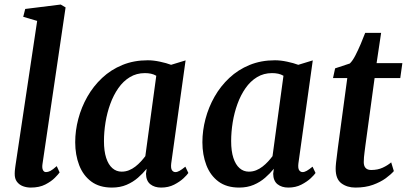

<svg xmlns="http://www.w3.org/2000/svg" viewBox="-20 -838 1839 868"><path d="M172 -96Q169.5 -79 174 -69.5Q178.5 -60 188 -60Q197 -60 207.5 -65.2Q218 -70.5 236.5 -87L249.5 -58.5Q244 -50.5 228 -34.2Q212 -18 185 -4Q158 10 119 10Q100.5 10 83.8 3.8Q67 -2.5 56.5 -16.5Q46 -30.5 46.5 -53.5Q46.5 -58.5 47 -65.2Q47.5 -72 48.5 -78.8Q49.5 -85.5 50 -90L148 -743.5L85 -762L94 -797.5L254.5 -817.5L276.5 -804.5Z M754 -99Q751.5 -77 757.5 -68.5Q763.5 -60 773 -60Q781.5 -60 791.8 -65.8Q802 -71.5 818 -84.5L831.5 -56Q826.5 -48 809.8 -32.2Q793 -16.5 767.2 -3.2Q741.5 10 708.5 10Q678.5 10 659.5 -5.2Q640.5 -20.5 640 -52.5L643 -75Q626.5 -54.5 604 -34.8Q581.5 -15 552.2 -2.5Q523 10 486 10Q429.5 10 392.8 -17.2Q356 -44.5 338 -91.2Q320 -138 320 -195Q320 -247.5 334 -300.5Q348 -353.5 375 -401Q402 -448.5 441.8 -485.8Q481.5 -523 533.2 -544.2Q585 -565.5 648 -565.5Q673.5 -565.5 703 -559.2Q732.5 -553 753.5 -545L819 -565ZM686.5 -495.5Q675.5 -502 662.5 -504.8Q649.5 -507.5 635 -507.5Q597 -507.5 567 -489.2Q537 -471 515 -439.5Q493 -408 478.5 -368Q464 -328 457 -284.8Q450 -241.5 450 -200Q450 -155 460 -124.2Q470 -93.5 488 -77.8Q506 -62 530 -62Q547.5 -62 563 -68.2Q578.5 -74.5 592 -85Q605.5 -95.5 616.8 -107.8Q628 -120 637 -132Z M1329 -99Q1326.5 -77 1332.5 -68.5Q1338.5 -60 1348 -60Q1356.5 -60 1366.8 -65.8Q1377 -71.5 1393 -84.5L1406.5 -56Q1401.5 -48 1384.8 -32.2Q1368 -16.5 1342.2 -3.2Q1316.5 10 1283.5 10Q1253.5 10 1234.5 -5.2Q1215.5 -20.5 1215 -52.5L1218 -75Q1201.5 -54.5 1179 -34.8Q1156.5 -15 1127.2 -2.5Q1098 10 1061 10Q1004.5 10 967.8 -17.2Q931 -44.5 913 -91.2Q895 -138 895 -195Q895 -247.5 909 -300.5Q923 -353.5 950 -401Q977 -448.5 1016.8 -485.8Q1056.5 -523 1108.2 -544.2Q1160 -565.5 1223 -565.5Q1248.5 -565.5 1278 -559.2Q1307.5 -553 1328.5 -545L1394 -565ZM1261.5 -495.5Q1250.5 -502 1237.5 -504.8Q1224.5 -507.5 1210 -507.5Q1172 -507.5 1142 -489.2Q1112 -471 1090 -439.5Q1068 -408 1053.5 -368Q1039 -328 1032 -284.8Q1025 -241.5 1025 -200Q1025 -155 1035 -124.2Q1045 -93.5 1063 -77.8Q1081 -62 1105 -62Q1122.5 -62 1138 -68.2Q1153.5 -74.5 1167 -85Q1180.5 -95.5 1191.8 -107.8Q1203 -120 1212 -132Z M1632 -181Q1630 -164 1628.2 -151.2Q1626.5 -138.5 1625.5 -127.5Q1624.5 -116.5 1624.5 -105Q1624.5 -87.5 1633 -78.5Q1641.5 -69.5 1658 -69.5Q1687.5 -69.5 1709.8 -79.8Q1732 -90 1748.5 -104L1760.5 -64.5Q1747.5 -49.5 1724 -32.2Q1700.5 -15 1666.2 -2.5Q1632 10 1586.5 10Q1549.5 10 1523.5 -9.2Q1497.5 -28.5 1497.5 -75Q1497.5 -79.5 1497.8 -85.8Q1498 -92 1499.2 -102.5Q1500.5 -113 1502.5 -129.2Q1504.5 -145.5 1507.5 -170L1550 -485H1485.5L1495 -529L1561.5 -551Q1574 -563 1586.5 -587.2Q1599 -611.5 1610.8 -639.2Q1622.5 -667 1631 -689.5H1703L1682.5 -552.5H1799L1789.5 -485H1673.5Z"/></svg>

Font: Merriweather 24pt SemiBold
Style: Italic
Weight: 600
Italic angle: -7.8°
Version: Version 2.101